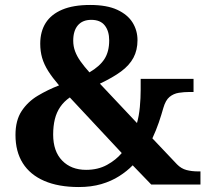

<svg xmlns="http://www.w3.org/2000/svg" viewBox="-20 -744 841 774"><path d="M297.8 10Q215.5 10 158.4 -14.8Q101.3 -39.5 71.9 -86.2Q42.4 -132.9 42.4 -200Q42.4 -258.7 67.3 -296.5Q92.2 -334.2 132.3 -358.1Q172.4 -382.1 218 -399.8Q191.3 -430.9 174.4 -457.6Q157.5 -484.4 149.8 -510.9Q142.2 -537.5 142.2 -567.7Q142.2 -616.9 164.3 -651.7Q186.4 -686.4 231 -705.2Q275.6 -724 343.4 -724Q410.9 -724 452.8 -704.5Q494.7 -685 514.5 -653Q534.3 -621 534.3 -582Q534.3 -541.9 517.9 -511.2Q501.5 -480.5 467.9 -455.8Q434.4 -431.1 382.7 -406.8L532.2 -248Q540.4 -276.8 543.8 -312.9Q547.1 -349.1 547.1 -382V-426.2H760.2V-373.2H744.2Q722.2 -373.2 700.9 -369.9Q679.6 -366.5 663.6 -353.4Q647.6 -340.3 638.6 -309.3Q630.8 -281.3 620.2 -250.2Q609.5 -219.1 594.3 -186.3L693.6 -81.5Q710.5 -64.2 731.8 -58.6Q753 -53 779.1 -53H788.1V0H589.8L514.9 -77.6Q492.1 -54 460.5 -33.9Q428.9 -13.7 388.3 -1.8Q347.6 10 297.8 10ZM327.1 -59.3Q375.1 -59.3 411.6 -79.4Q448 -99.5 470.8 -127L261.4 -351.2Q237.8 -334.8 222.8 -312.9Q207.9 -291 201.1 -263.5Q194.3 -235.9 194.3 -201.6Q194.3 -133.9 230.7 -96.6Q267 -59.3 327.1 -59.3ZM340.6 -452.3Q382.2 -476.6 401.2 -506.3Q420.2 -536 420.2 -581Q420.2 -618.7 402.4 -641.3Q384.6 -664 348.1 -664Q312.8 -664 294 -642Q275.2 -620.1 275.2 -580Q275.2 -557.3 282.8 -537Q290.4 -516.6 305 -496.2Q319.6 -475.7 340.6 -452.3Z"/></svg>

Font: Noto Serif Telugu
Style: Regular
Weight: 400
Designer: Jelle Bosma - Monotype Design Team
Foundry: Monotype Imaging Inc.
Version: Version 2.003